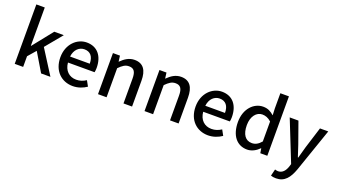

<svg xmlns="http://www.w3.org/2000/svg" viewBox="-77 -1494 4260 2420"><g transform="rotate(20 2052.5 -283.5)"><path d="M87 0H200V-143L292 -249L441 0H566L359 -326L545 -551H417L204 -284H200V-797H87Z M868 14C939 14 1003 -11 1053 -45L1013 -118C973 -92 931 -77 882 -77C787 -77 721 -140 712 -245H1069C1072 -259 1075 -281 1075 -304C1075 -459 996 -564 850 -564C722 -564 599 -454 599 -275C599 -93 717 14 868 14ZM711 -325C722 -421 783 -473 852 -473C932 -473 975 -419 975 -325Z M1204 0H1319V-390C1368 -439 1402 -464 1453 -464C1518 -464 1546 -427 1546 -332V0H1661V-346C1661 -486 1609 -564 1492 -564C1417 -564 1360 -524 1310 -474H1308L1298 -551H1204Z M1828 0H1943V-390C1992 -439 2026 -464 2077 -464C2142 -464 2170 -427 2170 -332V0H2285V-346C2285 -486 2233 -564 2116 -564C2041 -564 1984 -524 1934 -474H1932L1922 -551H1828Z M2682 14C2753 14 2817 -11 2867 -45L2827 -118C2787 -92 2745 -77 2696 -77C2601 -77 2535 -140 2526 -245H2883C2886 -259 2889 -281 2889 -304C2889 -459 2810 -564 2664 -564C2536 -564 2413 -454 2413 -275C2413 -93 2531 14 2682 14ZM2525 -325C2536 -421 2597 -473 2666 -473C2746 -473 2789 -419 2789 -325Z M3207 14C3270 14 3327 -20 3368 -62H3371L3381 0H3475V-797H3360V-593L3364 -502C3320 -541 3280 -564 3216 -564C3094 -564 2981 -454 2981 -275C2981 -92 3070 14 3207 14ZM3235 -83C3149 -83 3100 -152 3100 -276C3100 -395 3163 -468 3239 -468C3280 -468 3319 -455 3360 -418V-150C3320 -103 3281 -83 3235 -83Z M3674 230C3789 230 3847 151 3890 33L4092 -551H3981L3892 -267C3878 -217 3863 -163 3849 -112H3844C3827 -164 3810 -218 3793 -267L3692 -551H3575L3793 -4L3781 34C3761 93 3726 137 3667 137C3652 137 3636 132 3626 129L3604 219C3623 226 3645 230 3674 230Z"/></g></svg>

Font: Noto Sans CJK SC Medium
Style: Regular
Weight: 500
Designer: Ryoko NISHIZUKA 西塚涼子 (kana, bopomofo & ideographs); Paul D. Hunt (Latin, Greek & Cyrillic); Sandoll Communications 산돌커뮤니
Foundry: Adobe
Version: Version 2.004;hotconv 1.0.118;makeotfexe 2.5.65603